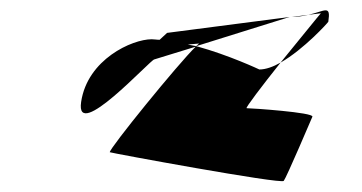

<svg xmlns="http://www.w3.org/2000/svg" viewBox="-20 -658 682 362"><path d="M133 -466C121 -388 264 -546 271 -546L349 -570C316 -538 186 -378 187 -371C187 -370 512 -310 515 -317C520 -323 569 -438 569 -438C572 -446 454 -454 445 -454C442 -454 474 -496 509 -540C495 -532 481 -527 469 -527C469 -527 412 -554 350 -571L526 -626L295 -596L281 -583C275 -583 271 -584 266 -584C229 -584 145 -546 133 -466ZM263 -566C263 -566 264 -567 264 -567C263 -567 263 -566 263 -566ZM334 -574C345 -575 354 -576 356 -576C355 -576 353 -574 350 -571C345 -572 339 -573 334 -574ZM509 -540C553 -565 599 -616 599 -617C604 -650 593 -637 561 -630L585 -633C582 -630 545 -584 509 -540ZM528 -626H530ZM530 -626C541 -626 553 -628 561 -630Z"/></svg>

Font: Ampere
Style: SCIta
Weight: 400
Version: Version 1